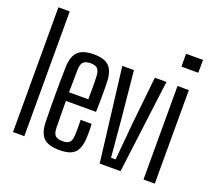

<svg xmlns="http://www.w3.org/2000/svg" viewBox="-133 -975 1282 1157"><g transform="rotate(20 508.0 -396.5)"><path d="M53.7 0V-800H126.2V0Z M353.3 6.8Q282.9 6.8 252 -22.4Q221.1 -51.5 218 -118.7Q217 -157.6 216.5 -203.6Q216 -249.5 216 -298.4Q216 -347.2 216.5 -393.9Q217 -440.5 218 -480.1Q221.4 -548.5 252.8 -577.6Q284.1 -606.8 352.8 -606.8Q419.6 -606.8 449.6 -578Q479.6 -549.3 482.9 -482.9Q483.4 -467.5 483.8 -437.8Q484.3 -408.1 484 -368.6Q483.8 -329.2 481.9 -285.3H288.9Q288.9 -245 289.7 -202.4Q290.4 -159.8 290.9 -112.3Q291.9 -76.9 306.1 -63.6Q320.3 -50.3 352.5 -50.3Q383.6 -50.3 396.7 -63.6Q409.9 -76.9 411.4 -112.3Q412.4 -130.2 412.4 -154.5Q412.4 -178.8 411.4 -208.4H481.9Q483.3 -187.1 483.6 -162.7Q483.9 -138.4 482.9 -118.7Q479.6 -51.5 450.8 -22.4Q422 6.8 353.3 6.8ZM288.9 -340.6H412.4Q412.8 -371.4 412.9 -401.1Q413.1 -430.8 412.6 -454.3Q412.2 -477.8 411.4 -489.6Q409.9 -521.9 396.4 -535.8Q383 -549.7 352.8 -549.7Q320.1 -549.7 306 -535.8Q291.9 -521.9 290.9 -489.6Q290.4 -448.5 289.8 -412.1Q289.1 -375.6 288.9 -340.6Z M609.4 0 536.2 -600H610.7L640.4 -297.4L661.7 -56.3H691.1L712.8 -297.4L744.8 -600H819.3L743.1 0Z M872.4 -717.6V-800H980.7V-717.6ZM890.3 0V-600H962.8V0Z"/></g></svg>

Font: Big Shoulders Thin
Style: Regular
Weight: 100
Designer: Patric King
Foundry: XO Type Co
Version: Version 2.002